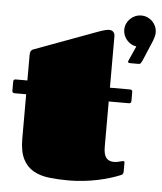

<svg xmlns="http://www.w3.org/2000/svg" viewBox="-53 -770 704 834"><g transform="rotate(5 299.0 -353.5)"><path d="M10.3 -339.8Q0 -339.8 0 -350.6V-389.6Q0 -399.9 10.3 -399.9H61V-510.7Q61 -518.1 63.2 -525.4Q65.4 -532.7 75.2 -536.6L344.7 -636.2Q363.3 -643.1 375.5 -646.5Q387.7 -649.9 397 -649.9Q400.4 -649.9 404.5 -648.7Q408.7 -647.5 412.4 -644.5Q416 -641.6 418.5 -636.5Q420.9 -631.3 420.9 -624V-399.9H508.8Q519 -399.9 519 -389.6V-350.6Q519 -339.8 508.8 -339.8H420.9V-143.1Q420.9 -108.4 432.4 -94.2Q443.8 -80.1 467.8 -80.1Q473.1 -80.1 479 -81.3Q484.9 -82.5 490 -83.7Q495.1 -85 499.5 -86.2Q503.9 -87.4 506.8 -87.4Q512.2 -87.4 512.2 -81.1V-43.5Q512.2 -33.7 508.3 -30.3Q504.4 -26.9 501.5 -25.9Q482.9 -18.1 457.8 -10.3Q432.6 -2.4 403.6 3.7Q374.5 9.8 342.3 13.4Q310.1 17.1 277.8 17.1Q231.4 17.1 191.7 12.5Q151.9 7.8 122.8 -8.8Q93.8 -25.4 77.4 -58.1Q61 -90.8 61 -147V-339.8ZM460.9 -655.8Q460.9 -669.9 466.3 -682.4Q471.7 -694.8 481.2 -704.1Q490.7 -713.4 503.2 -718.8Q515.6 -724.1 529.8 -724.1Q543.9 -724.1 556.4 -718.8Q568.8 -713.4 578.1 -704.1Q587.4 -694.8 592.8 -682.4Q598.1 -669.9 598.1 -655.8Q598.1 -646.5 595.5 -637Q592.8 -627.4 589.8 -619.6L551.3 -528.3Q547.4 -521 544.9 -517.3Q542.5 -513.7 534.2 -513.7H498.5Q489.7 -513.7 489.7 -519.5Q489.7 -522.9 492.2 -526.9L519.5 -588.4Q507.3 -589.8 496.8 -595.9Q486.3 -602.1 478.3 -611.1Q470.2 -620.1 465.6 -631.6Q460.9 -643.1 460.9 -655.8Z"/></g></svg>

Font: Fascinate
Style: Regular
Weight: 900
Designer: Astigmatic (AOETI)
Foundry: Astigmatic (AOETI)
Version: Version 1.000